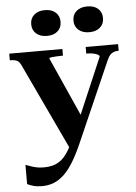

<svg xmlns="http://www.w3.org/2000/svg" viewBox="-63 -789 754 1068"><g transform="rotate(-5 314.0 -255.0)"><path d="M394 -105 351 -30 304 44 72 -449Q66 -462 58 -469Q50 -476 38.5 -478.5Q27 -481 12 -481H10V-518H307V-481H305Q288 -481 270.5 -480Q253 -479 241.5 -477.5Q230 -476 230 -472ZM361 2Q334 65 307.5 109.5Q281 154 253.5 180.5Q226 207 195.5 219.5Q165 232 128 232Q100 232 79 226Q58 220 46 213V106Q53 108 67 113.5Q81 119 101 124Q121 129 147 129Q174 129 197 123Q220 117 241 101.5Q262 86 281.5 56Q301 26 321 -21L345 -72L510 -458Q510 -465 500 -470Q490 -475 474.5 -478Q459 -481 441 -481H437V-518H618V-481H615Q601 -481 589.5 -476.5Q578 -472 569.5 -462.5Q561 -453 553 -435ZM310 -670Q310 -637 288 -617.5Q266 -598 228 -598Q191 -598 168.5 -617.5Q146 -637 146 -670Q146 -703 168.5 -722.5Q191 -742 228 -742Q266 -742 288 -722.5Q310 -703 310 -670ZM547 -670Q547 -637 524.5 -617.5Q502 -598 465 -598Q427 -598 404.5 -617.5Q382 -637 382 -670Q382 -703 404.5 -722.5Q427 -742 465 -742Q503 -742 525 -722.5Q547 -703 547 -670Z"/></g></svg>

Font: Roboto Serif 120pt Expanded SemiBold
Style: Regular
Weight: 600
Width: 7
Designer: Greg Gazdowicz
Foundry: Commercial Type
Version: Version 1.008